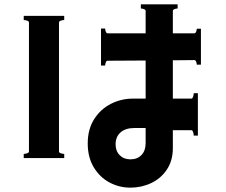

<svg xmlns="http://www.w3.org/2000/svg" viewBox="-20 -803 1040 882"><path d="M774 -526V-350H859Q864 -350 867 -358.5Q870 -367 870 -375H889V-180H870Q870 -188 867 -196.5Q864 -205 859 -205H774V-123Q774 -65 746.5 -24Q719 17 674.5 38Q630 59 579 59Q528 59 483.5 35.5Q439 12 411 -34Q383 -80 383 -144Q383 -209 412.5 -255.5Q442 -302 489.5 -326Q537 -350 590 -350H649V-525L474 -524Q469 -524 466 -516.5Q463 -509 463 -502H444V-672H463Q463 -665 466 -657.5Q469 -650 474 -650H649V-753Q649 -758 641.5 -761Q634 -764 627 -764V-783H796V-764Q789 -764 781.5 -761Q774 -758 774 -753V-650H873Q878 -650 881 -657.5Q884 -665 884 -671H903V-506H884Q884 -512 881 -519.5Q878 -527 873 -527ZM89 -730H275V-711Q267 -711 259 -708Q251 -705 251 -700V-107Q251 -102 259 -99Q267 -96 275 -96V-77H89V-96Q97 -96 105 -99Q113 -102 113 -107V-700Q113 -705 105 -708Q97 -711 89 -711ZM649 -145V-215H598Q557 -215 534 -195Q511 -175 511 -140Q511 -109 530 -90Q549 -71 579 -71Q611 -71 630 -91Q649 -111 649 -145Z"/></svg>

Font: Aoboshi One
Style: Regular
Weight: 400
Designer: IKIMOJI
Foundry: Natsumi Matsuba
Version: Version 1.000; ttfautohint (v1.8.3)